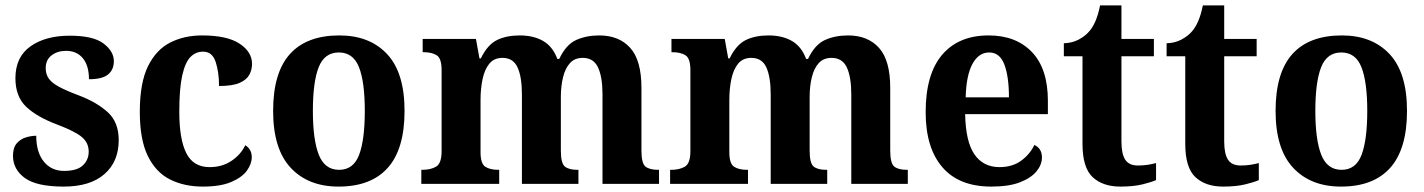

<svg xmlns="http://www.w3.org/2000/svg" viewBox="-20 -680 5267 710"><path d="M216 10Q115 10 71.5 -22Q28 -54 28 -104Q28 -134 42 -150Q56 -166 76 -172Q96 -178 114 -178Q114 -117 142 -82.5Q170 -48 217 -48Q265 -48 286.5 -68.5Q308 -89 308 -119Q308 -152 283 -173Q258 -194 195 -218Q117 -247 77 -285Q37 -323 37 -391Q37 -469 92.5 -508.5Q148 -548 238 -548Q325 -548 363 -519Q401 -490 401 -454Q401 -422 379.5 -404.5Q358 -387 309 -387Q309 -437 286.5 -464.5Q264 -492 224 -492Q193 -492 171 -475.5Q149 -459 149 -428Q149 -406 160 -390Q171 -374 197.5 -359.5Q224 -345 272 -327Q338 -302 378.5 -265Q419 -228 419 -162Q419 -82 366 -36Q313 10 216 10Z M730 10Q661 10 608.5 -16.5Q556 -43 526.5 -103.5Q497 -164 497 -266Q497 -374 527.5 -435.5Q558 -497 610 -523Q662 -549 727 -549Q820 -549 866 -518.5Q912 -488 912 -444Q912 -422 902 -403.5Q892 -385 866 -373.5Q840 -362 790 -362Q790 -413 777.5 -451Q765 -489 731 -489Q704 -489 684.5 -469.5Q665 -450 654 -401.5Q643 -353 643 -267Q643 -165 669 -113.5Q695 -62 755 -62Q802 -62 836.5 -85.5Q871 -109 887 -143Q911 -128 911 -99Q911 -74 893 -49Q875 -24 835 -7Q795 10 730 10Z M1232 10Q1120 10 1055 -59.5Q990 -129 990 -270Q990 -411 1052 -480Q1114 -549 1235 -549Q1347 -549 1411.5 -480Q1476 -411 1476 -270Q1476 -129 1414 -59.5Q1352 10 1232 10ZM1234 -52Q1287 -52 1308 -107.5Q1329 -163 1329 -270Q1329 -377 1307.5 -431.5Q1286 -486 1233 -486Q1180 -486 1158.5 -431.5Q1137 -377 1137 -270Q1137 -163 1159 -107.5Q1181 -52 1234 -52Z M1538 0V-52H1542Q1573 -52 1593 -64Q1613 -76 1613 -121V-421Q1613 -464 1595 -475.5Q1577 -487 1546 -487H1543V-536H1740L1753 -464H1758Q1783 -515 1818 -532Q1853 -549 1902 -549Q1953 -549 1988.5 -528.5Q2024 -508 2041 -462H2048Q2073 -515 2110.5 -532Q2148 -549 2196 -549Q2269 -549 2310.5 -503Q2352 -457 2352 -355V-123Q2352 -76 2367 -64Q2382 -52 2414 -52H2417V0H2208V-331Q2208 -395 2191.5 -430.5Q2175 -466 2135 -466Q2105 -466 2087.5 -446.5Q2070 -427 2062 -394Q2054 -361 2054 -322V-123Q2054 -76 2069 -64Q2084 -52 2115 -52H2119V0H1910V-331Q1910 -395 1894 -430.5Q1878 -466 1838 -466Q1807 -466 1789.5 -444.5Q1772 -423 1764.5 -387.5Q1757 -352 1757 -310V-117Q1757 -75 1774.5 -63.5Q1792 -52 1823 -52H1826V0Z M2458 0V-52H2462Q2493 -52 2513 -64Q2533 -76 2533 -121V-421Q2533 -464 2515 -475.5Q2497 -487 2466 -487H2463V-536H2660L2673 -464H2678Q2703 -515 2738 -532Q2773 -549 2822 -549Q2873 -549 2908.5 -528.5Q2944 -508 2961 -462H2968Q2993 -515 3030.5 -532Q3068 -549 3116 -549Q3189 -549 3230.5 -503Q3272 -457 3272 -355V-123Q3272 -76 3287 -64Q3302 -52 3334 -52H3337V0H3128V-331Q3128 -395 3111.5 -430.5Q3095 -466 3055 -466Q3025 -466 3007.5 -446.5Q2990 -427 2982 -394Q2974 -361 2974 -322V-123Q2974 -76 2989 -64Q3004 -52 3035 -52H3039V0H2830V-331Q2830 -395 2814 -430.5Q2798 -466 2758 -466Q2727 -466 2709.5 -444.5Q2692 -423 2684.5 -387.5Q2677 -352 2677 -310V-117Q2677 -75 2694.5 -63.5Q2712 -52 2743 -52H2746V0Z M3646 10Q3526 10 3464.5 -62Q3403 -134 3403 -265Q3403 -406 3464 -477.5Q3525 -549 3636 -549Q3737 -549 3796 -487.5Q3855 -426 3855 -307V-258H3549Q3551 -156 3583.5 -109Q3616 -62 3676 -62Q3724 -62 3756.5 -86Q3789 -110 3805 -144Q3833 -131 3833 -98Q3833 -71 3813 -46.5Q3793 -22 3752 -6Q3711 10 3646 10ZM3711 -320Q3711 -397 3694 -441.5Q3677 -486 3638 -486Q3599 -486 3576 -443.5Q3553 -401 3551 -320Z M4123 10Q4058 10 4020.5 -25Q3983 -60 3983 -148V-472H3914V-520Q3945 -521 3968.5 -533.5Q3992 -546 4006 -562Q4020 -577 4030.5 -601Q4041 -625 4048 -660H4127V-536H4247V-472H4127V-157Q4127 -111 4141 -89.5Q4155 -68 4188 -68Q4207 -68 4223.5 -70.5Q4240 -73 4255 -77V-14Q4240 -7 4206 1.5Q4172 10 4123 10Z M4503 10Q4438 10 4400.5 -25Q4363 -60 4363 -148V-472H4294V-520Q4325 -521 4348.5 -533.5Q4372 -546 4386 -562Q4400 -577 4410.5 -601Q4421 -625 4428 -660H4507V-536H4627V-472H4507V-157Q4507 -111 4521 -89.5Q4535 -68 4568 -68Q4587 -68 4603.5 -70.5Q4620 -73 4635 -77V-14Q4620 -7 4586 1.5Q4552 10 4503 10Z M4939 10Q4827 10 4762 -59.5Q4697 -129 4697 -270Q4697 -411 4759 -480Q4821 -549 4942 -549Q5054 -549 5118.5 -480Q5183 -411 5183 -270Q5183 -129 5121 -59.5Q5059 10 4939 10ZM4941 -52Q4994 -52 5015 -107.5Q5036 -163 5036 -270Q5036 -377 5014.5 -431.5Q4993 -486 4940 -486Q4887 -486 4865.5 -431.5Q4844 -377 4844 -270Q4844 -163 4866 -107.5Q4888 -52 4941 -52Z"/></svg>

Font: Noto Serif Tamil SemiCondensed
Style: Bold Italic
Weight: 700
Width: 4
Italic angle: -12°
Designer: Indian Type Foundry, Tom Grace, and the Monotype Design Team
Foundry: Monotype Imaging Inc.
Version: Version 2.003; ttfautohint (v1.8.4.7-5d5b)